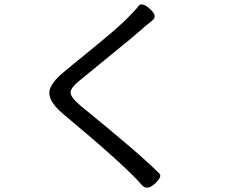

<svg xmlns="http://www.w3.org/2000/svg" viewBox="-20 -811 1040 881"><path d="M681 -719 664 -705Q637 -683 616.5 -664.5Q596 -646 483.5 -554.5Q371 -463 337.5 -435Q304 -407 304 -385.5Q304 -364 352 -324Q625 -102 711 -15Q726 -1 690.5 32Q655 65 631 38Q550 -55 271 -287Q183 -360 215 -416Q231 -445 261.5 -471Q292 -497 407.5 -591Q523 -685 568 -731Q613 -777 614 -782Q630 -804 667 -771Q704 -738 681 -719Z"/></svg>

Font: Raw Maruko Gothic CJK TC
Style: Regular
Weight: 400
Version: Version 1.001